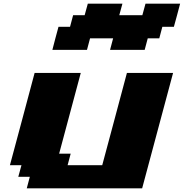

<svg xmlns="http://www.w3.org/2000/svg" viewBox="-20 -1020 996 1040"><path d="M125 0H750Q777.8 -104 833.7 -312.3Q889.6 -520.5 917.5 -625H667.5Q645.5 -542 600.8 -375.2Q556.2 -208.5 533.7 -125H346.2L362.8 -187.5H300.3L417.5 -625H167.5Q145.5 -542 100.8 -375Q56.2 -208 33.7 -125H96.2L79.1 -62.5H141.6ZM576.2 -750H763.7L780.3 -812.5H842.8L859.4 -875H921.9Q927.7 -896 939 -937.5Q950.2 -979 955.6 -1000H768.1L751 -937.5H626L643.1 -1000H455.6L438.5 -937.5H376L359.4 -875H296.9Q291 -854 280 -812.5Q269 -771 263.7 -750H451.2L467.8 -812.5H592.8Z"/></svg>

Font: Faithful 32x
Style: BoldOblique
Weight: 400
Foundry: Faithful Resource Pack
Version: Version 1.0; January 27, 2023